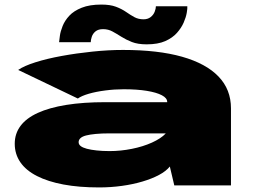

<svg xmlns="http://www.w3.org/2000/svg" viewBox="-20 -811 1116 840"><path d="M413.5 9Q465 9 513.5 2.2Q562 -4.5 603.2 -16.8Q644.5 -29 675.5 -45.5Q706.5 -62 723 -82.5L742.5 0H990.5V-337Q990.5 -419.5 936 -476.2Q881.5 -533 776.5 -562.8Q671.5 -592.5 518.5 -592.5Q454 -592.5 384.2 -585.2Q314.5 -578 250 -566.2Q185.5 -554.5 135 -538.5Q84.5 -522.5 59.5 -505L320.5 -380Q336.5 -391.5 368.2 -400.8Q400 -410 440.5 -415.2Q481 -420.5 521 -420.5Q580 -420.5 622.5 -413.5Q665 -406.5 688.2 -394.2Q711.5 -382 711.5 -365V-364H441Q344 -364 269.8 -352Q195.5 -340 145.2 -317Q95 -294 69.8 -260.2Q44.5 -226.5 44.5 -182Q44.5 -137 69 -101.2Q93.5 -65.5 141.5 -41Q189.5 -16.5 257.5 -3.8Q325.5 9 413.5 9ZM459.5 -150Q428 -150 402.8 -152.8Q377.5 -155.5 359.8 -160.2Q342 -165 333 -172Q324 -179 324 -189Q324 -199 332 -206.5Q340 -214 356.2 -218.2Q372.5 -222.5 398.5 -225Q424.5 -227.5 460 -227.5H704.5V-226.5Q684 -205 644.8 -187.2Q605.5 -169.5 556.8 -159.8Q508 -150 459.5 -150ZM621.5 -617Q671 -617 703 -631.2Q735 -645.5 754.2 -667.2Q773.5 -689 783.5 -712Q793.5 -735 797 -754.8Q800.5 -774.5 799.5 -783.5H662Q662 -773.5 656.8 -759.8Q651.5 -746 639 -736.2Q626.5 -726.5 608 -726.5Q585.5 -726.5 568 -736Q550.5 -745.5 531.5 -758.8Q512.5 -772 487.2 -781.5Q462 -791 423.5 -791Q372 -791 337.5 -777.2Q303 -763.5 283.2 -742.2Q263.5 -721 254 -697.2Q244.5 -673.5 242 -654.5Q239.5 -635.5 238.5 -626.5H377Q377 -636 381.5 -650Q386 -664 398 -673.8Q410 -683.5 431 -683.5Q453.5 -683.5 472.2 -673.2Q491 -663 511 -650.2Q531 -637.5 557 -627.2Q583 -617 621.5 -617Z"/></svg>

Font: Anybody ExtraExpanded Black
Style: Regular
Weight: 900
Width: 8
Version: Version 1.113;gftools[0.9.25]